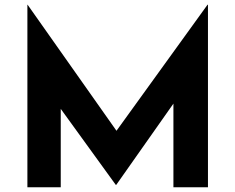

<svg xmlns="http://www.w3.org/2000/svg" viewBox="-20 -786 988 806"><path d="M95 0V-766H96L469 -237L851 -766H853V0H708V-351L468 -10H466L235 -329V0Z"/></svg>

Font: Reem Kufi
Style: Bold
Weight: 700
Designer: Khaled Hosny
Version: Version 1.001